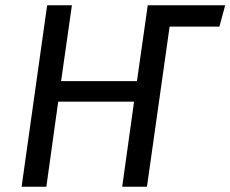

<svg xmlns="http://www.w3.org/2000/svg" viewBox="-20 -709 875 729"><path d="M813 -608H624L538 0H444L489 -323H201L156 0H62L159 -689H253L212 -401H500L541 -689H835Z"/></svg>

Font: Fira Sans
Style: Italic
Weight: 400
Italic angle: -8°
Designer: bBox Type GmbH & Carrois Corporate GbR & Edenspiekermann AG
Foundry: bBox Type GmbH & Carrois Corporate GbR & Edenspiekermann AG
Version: Version 4.301